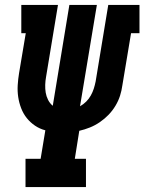

<svg xmlns="http://www.w3.org/2000/svg" viewBox="-20 -755 583 775"><path d="M83 0V-114H144L163 -229Q140 -235 121 -248Q102 -261 88 -278.5Q74 -296 65.5 -318Q57 -340 53.5 -363.5Q50 -387 51.5 -411.5Q53 -436 57 -460L84 -621H66V-735H214L166 -445Q163 -429 162.5 -412.5Q162 -396 164.5 -381Q167 -366 174 -352Q181 -338 193 -328L260 -735H371L303 -326Q317 -334 328 -345Q339 -356 346.5 -369.5Q354 -383 358.5 -397Q363 -411 366 -426Q366 -426 366 -426Q366 -426 366 -426L417 -735H543V-621H509L474 -411Q471 -389 464.5 -368.5Q458 -348 446 -328Q434 -308 418 -291.5Q402 -275 383 -262Q364 -249 343 -240.5Q322 -232 300 -227L282 -114H327V0Z"/></svg>

Font: Iosevka Slab Heavy
Style: Italic
Weight: 900
Italic angle: -9°
Monospace: yes
Designer: Belleve Invis
Foundry: Belleve Invis
Version: Version 11.1.0; ttfautohint (v1.8.3)